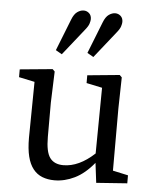

<svg xmlns="http://www.w3.org/2000/svg" viewBox="-54 -801 692 861"><g transform="rotate(5 292.0 -370.0)"><path d="M550 -36V0L411 10L400 -79Q359 -29 314 -7Q269 15 223 15Q193 15 168.5 5.5Q144 -4 127 -25.5Q110 -47 101.5 -81Q93 -115 93 -165L96 -417L25 -432V-467L172 -481L182 -471L177 -331V-176Q177 -109 196.5 -82.5Q216 -56 257 -56Q327 -56 397 -121L400 -417L329 -432V-467L474 -481L484 -471L481 -331V-51ZM235 -709Q245 -735 259.5 -745Q274 -755 288 -755Q302 -755 312.5 -745.5Q323 -736 323 -719Q323 -711 319 -698.5Q315 -686 300 -668L207 -551L179 -567ZM377 -709Q387 -735 401.5 -745Q416 -755 430 -755Q444 -755 454.5 -745.5Q465 -736 465 -719Q465 -711 461 -698.5Q457 -686 442 -668L349 -551L321 -567Z"/></g></svg>

Font: SourceSerifPro
Style: Book
Weight: 400
Designer: Frank Grießhammer
Foundry: Adobe Systems Incorporated
Version: Version 1.014;PS Version 1.0;hotconv 1.0.73;makeotf.lib2.5.5